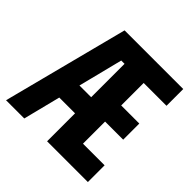

<svg xmlns="http://www.w3.org/2000/svg" viewBox="-201 -976 1153 1153"><g transform="rotate(45 375.0 -400.0)"><path d="M360.3 -237.5H199.6V-374.3H360.3V-657.8H332.3L166.5 0H11.7L218.4 -800H716.6V-657.8H522.9V-466.8H676.6V-330H522.9V-142.2H706.6V0H360.3Z"/></g></svg>

Font: Martian Mono sWd Rg
Style: Regular
Weight: 400
Width: 6
Monospace: yes
Designer: Roman Shamin
Foundry: Evil Martians
Version: Version 1.000